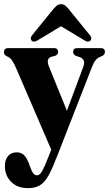

<svg xmlns="http://www.w3.org/2000/svg" viewBox="-20 -680 536 944"><path d="M216.5 95 232 56 59 -345.5Q48 -371 38 -384.5Q28 -398 13 -403.5Q5 -408 2.2 -412.2Q-0.5 -416.5 -0.5 -422.5Q-0.5 -443.5 20 -443.5H246.5Q265.5 -443.5 265.5 -424.5Q265.5 -417 261.8 -413Q258 -409 251 -405.5L231 -400.5Q205 -391 221 -352L309 -135.5L388 -347.5Q396.5 -369 392.2 -381Q388 -393 371.5 -399.5L353 -405.5Q339.5 -412.5 339.5 -424.5Q339.5 -443.5 360 -443.5H475.5Q496 -443.5 496 -424.5Q496 -413.5 483.5 -405Q462.5 -398 452 -386.5Q441.5 -375 430 -345L258.5 94Q237.5 148 219.2 181.5Q201 215 177.8 230Q154.5 245 117.5 245Q65.5 245 34.8 214Q4 183 4 137Q4 105 19.8 87Q35.5 69 62 69Q82 69 95.8 80.5Q109.5 92 121 121L130 144.5Q135.5 161.5 143.2 171.8Q151 182 162.5 182Q176 182 188.2 159.5Q200.5 137 216.5 95ZM424 -479.5Q413.5 -470 394.5 -482L280 -551L165.5 -482Q146.5 -470 136 -479.5Q132 -483.5 131.5 -491Q131 -498.5 138 -507L242.5 -635.5Q252 -646.5 260 -653Q268 -659.5 280 -659.5Q292 -659.5 300.2 -653Q308.5 -646.5 317.5 -635.5L422 -507Q429 -498.5 428.8 -491.2Q428.5 -484 424 -479.5Z"/></svg>

Font: Fraunces 144pt S050
Style: Bold
Weight: 700
Version: Version 1.000; ttfautohint (v1.8.3)